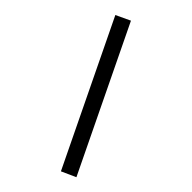

<svg xmlns="http://www.w3.org/2000/svg" viewBox="-265 -918 1130 1130"><g transform="rotate(45 300.0 -353.0)"><path d="M43.5 -770.5 132 -812 556.5 66.5 467.5 106.5Z"/></g></svg>

Font: Fira Code Light Medium
Style: Regular
Weight: 500
Monospace: yes
Version: Version 5.002